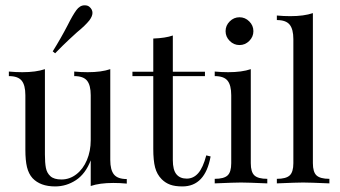

<svg xmlns="http://www.w3.org/2000/svg" viewBox="-20 -681 1261 713"><path d="M389.5 -87.1Q389.5 -50 403.2 -33.1Q416.9 -16.1 450.8 -16.1V0.8Q425.8 -1.6 400.8 -1.6Q350 -1.6 316.9 9.7V-85.5Q297.6 -35.5 262.1 -12.1Q226.6 11.3 184.7 11.3Q129.8 11.3 100.8 -19.4Q86.3 -35.5 80.2 -60.5Q74.2 -85.5 74.2 -125V-327.4Q74.2 -364.5 60.5 -381.5Q46.8 -398.4 12.9 -398.4V-415.3Q37.9 -412.9 62.9 -412.9Q113.7 -412.9 146.8 -424.2V-107.3Q146.8 -76.6 150.4 -57.7Q154 -38.7 167.3 -26.6Q180.6 -14.5 208.1 -14.5Q238.7 -14.5 263.7 -33.9Q288.7 -53.2 302.8 -86.7Q316.9 -120.2 316.9 -160.5V-327.4Q316.9 -364.5 303.2 -381.5Q289.5 -398.4 255.6 -398.4V-415.3Q280.6 -412.9 305.6 -412.9Q356.5 -412.9 389.5 -424.2ZM323.4 -633.1Q323.4 -621 312.1 -605.6Q296 -585.5 266.1 -561.3Q260.5 -556.5 236.7 -534.3Q212.9 -512.1 184.7 -483.1L175.8 -490.3Q205.6 -537.9 231.5 -587.9Q250 -625 263.7 -643.5Q276.6 -661.3 294.4 -661.3Q305.6 -661.3 312.1 -655.6Q323.4 -646 323.4 -633.1Z M621.8 -414.5H741.1V-398.4H621.8V-86.3Q621.8 -50 635.1 -33.9Q648.4 -17.7 673.4 -17.7Q698.4 -17.7 716.1 -37.9Q733.9 -58.1 746 -104L762.1 -100Q741.9 11.3 657.3 11.3Q629.8 11.3 612.1 4.8Q594.4 -1.6 580.6 -15.3Q562.9 -33.1 556 -58.9Q549.2 -84.7 549.2 -128.2V-398.4H471.8V-414.5H549.2V-537.9Q594.4 -539.5 621.8 -549.2Z M921 -565.3Q921 -544.4 905.6 -529Q890.3 -513.7 869.4 -513.7Q848.4 -513.7 833.1 -529Q817.7 -544.4 817.7 -565.3Q817.7 -586.3 833.1 -601.6Q848.4 -616.9 869.4 -616.9Q890.3 -616.9 905.6 -601.6Q921 -586.3 921 -565.3ZM911.3 -75Q911.3 -41.9 925 -29.4Q938.7 -16.9 972.6 -16.9V0Q898.4 -3.2 875 -3.2Q851.6 -3.2 777.4 0V-16.9Q811.3 -16.9 825 -29.4Q838.7 -41.9 838.7 -75V-327.4Q838.7 -364.5 825 -381.5Q811.3 -398.4 777.4 -398.4V-415.3Q803.2 -412.9 827.4 -412.9Q878.2 -412.9 911.3 -424.2Z M1141.9 -75Q1141.9 -41.9 1155.6 -29.4Q1169.4 -16.9 1203.2 -16.9V0Q1129 -3.2 1105.6 -3.2Q1082.3 -3.2 1008.1 0V-16.9Q1041.9 -16.9 1055.6 -29.4Q1069.4 -41.9 1069.4 -75V-535.5Q1069.4 -572.6 1055.6 -589.5Q1041.9 -606.5 1008.1 -606.5V-623.4Q1033.1 -621 1058.1 -621Q1108.9 -621 1141.9 -632.3Z"/></svg>

Font: Playfair Display
Style: Regular
Weight: 400
Designer: Claus Eggers Sørensen
Foundry: Claus Eggers Sørensen
Version: Version 1.005; ttfautohint (v1.2) -l 10 -r 42 -G 200 -x 21 -